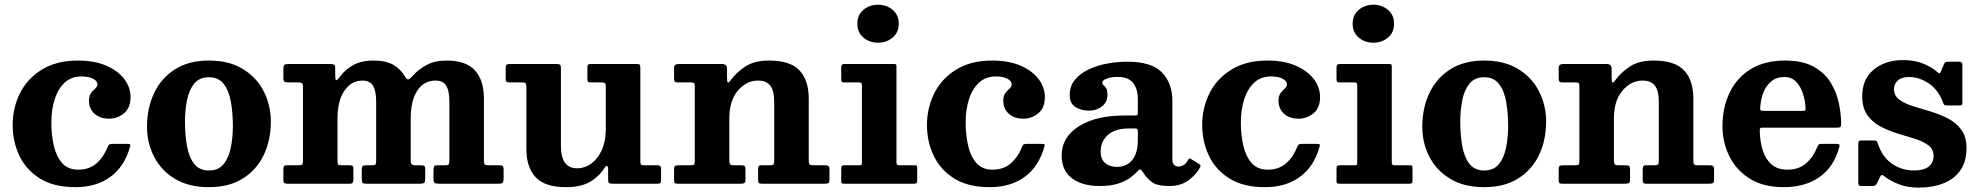

<svg xmlns="http://www.w3.org/2000/svg" viewBox="-20 -798 8596 834"><path d="M35 -255Q35 -330 67.2 -393.8Q99.5 -457.5 162.8 -496.2Q226 -535 319 -535Q390 -535 441 -513Q492 -491 519.5 -455Q547 -419 547 -376.5Q547 -329.5 518.8 -306Q490.5 -282.5 453.5 -282.5Q414.5 -282.5 390.5 -304Q366.5 -325.5 366.5 -360.5Q366.5 -382.5 375.8 -394.2Q385 -406 394 -413.8Q403 -421.5 403 -431.5Q403 -446.5 384 -456.2Q365 -466 334 -466Q290.5 -466 261.5 -439.5Q232.5 -413 217.8 -367.5Q203 -322 203 -265Q203 -213 213.5 -166.2Q224 -119.5 249.5 -90.2Q275 -61 319.5 -61Q367.5 -61 398.8 -88Q430 -115 449 -162Q451.5 -168 455 -170.5Q458.5 -173 468 -173H532.5Q543 -173 545.2 -170.8Q547.5 -168.5 545 -161Q521.5 -75.5 460.2 -30.2Q399 15 307.5 15Q214.5 15 154.2 -22.2Q94 -59.5 64.5 -121Q35 -182.5 35 -255Z M618.5 -247.5Q618.5 -327.5 649 -392.8Q679.5 -458 739.5 -496.5Q799.5 -535 887.5 -535Q975.5 -535 1035.5 -498Q1095.5 -461 1126 -400.5Q1156.5 -340 1156.5 -270Q1156.5 -190 1126 -125.5Q1095.5 -61 1035.5 -23Q975.5 15 887.5 15Q799.5 15 739.5 -21.5Q679.5 -58 649 -117.8Q618.5 -177.5 618.5 -247.5ZM783.5 -270Q783.5 -213 792 -164.5Q800.5 -116 823 -86.8Q845.5 -57.5 887.5 -57.5Q929.5 -57.5 952 -86Q974.5 -114.5 983 -158.8Q991.5 -203 991.5 -250Q991.5 -307 983 -355.2Q974.5 -403.5 952 -433Q929.5 -462.5 887.5 -462.5Q845.5 -462.5 823 -434Q800.5 -405.5 792 -361.2Q783.5 -317 783.5 -270Z M1211 -17V-63.5Q1211 -72 1213.5 -76Q1216 -80 1225.5 -80H1277.5Q1289.5 -80 1292.8 -83.8Q1296 -87.5 1296 -99.5V-420.5Q1296 -434 1291.2 -437Q1286.5 -440 1273.5 -440H1234.5Q1221 -440 1216 -442.8Q1211 -445.5 1211 -459V-497.5Q1211 -511.5 1215 -515.8Q1219 -520 1232.5 -520H1414Q1425.5 -520 1430.8 -517.2Q1436 -514.5 1436 -502.5V-478.5Q1436 -449.5 1440.8 -449.5Q1445.5 -449.5 1456.5 -464.5Q1478 -495 1514 -515Q1550 -535 1602 -535Q1656 -535 1687.8 -516.8Q1719.5 -498.5 1738.5 -467Q1748 -451 1754.5 -453Q1761 -455 1770.5 -466.5Q1796 -495.5 1832 -515.2Q1868 -535 1920 -535Q2004 -535 2043 -492.2Q2082 -449.5 2082 -369V-100.5Q2082 -87 2085.8 -83.5Q2089.5 -80 2103.5 -80H2150.5Q2160.5 -80 2164 -76.5Q2167.5 -73 2167.5 -62.5V-25Q2167.5 -9.5 2163.8 -4.8Q2160 0 2144.5 0H1888Q1873 0 1868 -3.5Q1863 -7 1863 -22V-58.5Q1863 -70 1865.8 -75Q1868.5 -80 1879.5 -80H1912.5Q1925 -80 1928.5 -83.5Q1932 -87 1932 -99.5V-355.5Q1932 -403.5 1918.2 -425.8Q1904.5 -448 1872 -448Q1821 -448 1792.5 -404.2Q1764 -360.5 1764 -283V-100Q1764 -80 1782.5 -80H1807.5Q1817.5 -80 1822.2 -77.8Q1827 -75.5 1827 -65V-21.5Q1827 -8 1822.8 -4Q1818.5 0 1804.5 0H1570.5Q1558.5 0 1555 -3.5Q1551.5 -7 1551.5 -19.5V-60Q1551.5 -72.5 1554.8 -76.2Q1558 -80 1570.5 -80H1596Q1608.5 -80 1611.2 -84Q1614 -88 1614 -100V-355.5Q1614 -403.5 1600.2 -425.8Q1586.5 -448 1554 -448Q1506.5 -448 1476.2 -404.2Q1446 -360.5 1446 -283V-101.5Q1446 -87.5 1448.5 -83.8Q1451 -80 1465 -80H1498.5Q1509 -80 1512 -76.8Q1515 -73.5 1515 -63V-19Q1515 -9.5 1512.2 -4.8Q1509.5 0 1499.5 0H1230Q1219.5 0 1215.2 -2.8Q1211 -5.5 1211 -17Z M2266.5 -151V-421.5Q2266.5 -432 2263.2 -436Q2260 -440 2250 -440H2196Q2185 -440 2180.8 -442.8Q2176.5 -445.5 2176.5 -456.5V-500.5Q2176.5 -512.5 2179.8 -516.2Q2183 -520 2194.5 -520H2397Q2408.5 -520 2412.5 -517.2Q2416.5 -514.5 2416.5 -502.5V-164.5Q2416.5 -67 2486.5 -67Q2520.5 -67 2549 -88Q2577.5 -109 2594.5 -147.2Q2611.5 -185.5 2611.5 -237V-421Q2611.5 -432.5 2607.8 -436.2Q2604 -440 2593 -440H2548Q2539 -440 2535.2 -442Q2531.5 -444 2531.5 -453V-503Q2531.5 -513 2534 -516.5Q2536.5 -520 2546 -520H2747Q2756.5 -520 2759 -516.5Q2761.5 -513 2761.5 -503V-98.5Q2761.5 -85.5 2765.2 -82.8Q2769 -80 2782 -80H2836.5Q2851.5 -80 2851.5 -66.5V-18Q2851.5 -7.5 2849.2 -3.8Q2847 0 2837 0H2640.5Q2627.5 0 2624.5 -4Q2621.5 -8 2621.5 -21V-67Q2621.5 -75 2617 -77Q2612.5 -79 2606 -69Q2582.5 -31.5 2543 -8.2Q2503.5 15 2438.5 15Q2347 15 2306.8 -28Q2266.5 -71 2266.5 -151Z M2980.5 -440H2925.5Q2914 -440 2911 -443.8Q2908 -447.5 2908 -459V-501Q2908 -512.5 2913.2 -516.2Q2918.5 -520 2929 -520H3116Q3138 -520 3138 -499V-460.5Q3138 -441.5 3141.8 -439.8Q3145.5 -438 3153 -448.5Q3178.5 -483.5 3217.5 -509.2Q3256.5 -535 3321 -535Q3412.5 -535 3452.8 -492.2Q3493 -449.5 3493 -369V-102Q3493 -88 3496.2 -84Q3499.5 -80 3514 -80H3567.5Q3583 -80 3583 -63.5V-18.5Q3583 -5 3578.2 -2.5Q3573.5 0 3560.5 0H3288.5Q3277.5 0 3275.2 -4Q3273 -8 3273 -19.5V-61.5Q3273 -70.5 3275.2 -75.2Q3277.5 -80 3287 -80H3322.5Q3335 -80 3339 -83.2Q3343 -86.5 3343 -99.5V-355.5Q3343 -403.5 3326 -425.8Q3309 -448 3273 -448Q3222 -448 3185 -404.2Q3148 -360.5 3148 -283V-100Q3148 -88.5 3151.8 -84.2Q3155.5 -80 3167.5 -80H3199Q3210 -80 3214 -77Q3218 -74 3218 -62.5V-17Q3218 -5.5 3213.2 -2.8Q3208.5 0 3198.5 0H2923Q2912.5 0 2910.2 -3.8Q2908 -7.5 2908 -18.5V-61.5Q2908 -73.5 2911.8 -76.8Q2915.5 -80 2927 -80H2977Q2989.5 -80 2993.8 -82.5Q2998 -85 2998 -97.5V-424.5Q2998 -435 2994.5 -437.5Q2991 -440 2980.5 -440Z M3704 -695Q3704 -733 3730.5 -755.2Q3757 -777.5 3794 -777.5Q3831 -777.5 3857.5 -755.2Q3884 -733 3884 -695Q3884 -657 3857.5 -634.8Q3831 -612.5 3794 -612.5Q3757 -612.5 3730.5 -634.8Q3704 -657 3704 -695ZM3713.5 -440H3646Q3634 -440 3634 -451V-506.5Q3634 -520 3647.5 -520H3863Q3869.5 -520 3871.8 -518.2Q3874 -516.5 3874 -510V-92.5Q3874 -80 3884.5 -80H3951Q3959 -80 3961.5 -78.5Q3964 -77 3964 -69V-14Q3964 -5 3961.5 -2.5Q3959 0 3950 0H3648Q3639.5 0 3636.8 -2Q3634 -4 3634 -12.5V-65.5Q3634 -75 3637 -77.5Q3640 -80 3649 -80H3712Q3720 -80 3722 -82.2Q3724 -84.5 3724 -92.5V-427.5Q3724 -440 3713.5 -440Z M4006.5 -255Q4006.5 -330 4038.8 -393.8Q4071 -457.5 4134.2 -496.2Q4197.5 -535 4290.5 -535Q4361.5 -535 4412.5 -513Q4463.5 -491 4491 -455Q4518.5 -419 4518.5 -376.5Q4518.5 -329.5 4490.2 -306Q4462 -282.5 4425 -282.5Q4386 -282.5 4362 -304Q4338 -325.5 4338 -360.5Q4338 -382.5 4347.2 -394.2Q4356.5 -406 4365.5 -413.8Q4374.5 -421.5 4374.5 -431.5Q4374.5 -446.5 4355.5 -456.2Q4336.5 -466 4305.5 -466Q4262 -466 4233 -439.5Q4204 -413 4189.2 -367.5Q4174.5 -322 4174.5 -265Q4174.5 -213 4185 -166.2Q4195.5 -119.5 4221 -90.2Q4246.5 -61 4291 -61Q4339 -61 4370.2 -88Q4401.5 -115 4420.5 -162Q4423 -168 4426.5 -170.5Q4430 -173 4439.5 -173H4504Q4514.5 -173 4516.8 -170.8Q4519 -168.5 4516.5 -161Q4493 -75.5 4431.8 -30.2Q4370.5 15 4279 15Q4186 15 4125.8 -22.2Q4065.5 -59.5 4036 -121Q4006.5 -182.5 4006.5 -255Z M4591.5 -123Q4591.5 -201 4665.2 -248.8Q4739 -296.5 4868 -296.5H4909.5Q4918 -296.5 4920.2 -298.5Q4922.5 -300.5 4922.5 -309.5V-367Q4922.5 -411.5 4901.8 -437.8Q4881 -464 4834.5 -464Q4808.5 -464 4788.2 -456.8Q4768 -449.5 4768 -439.5Q4768 -432 4773.5 -427.8Q4779 -423.5 4784.8 -415Q4790.5 -406.5 4790.5 -385.5Q4790.5 -354.5 4767 -336Q4743.5 -317.5 4710.5 -317.5Q4676 -317.5 4651.2 -333.2Q4626.5 -349 4626.5 -385.5Q4626.5 -423 4648.2 -450.2Q4670 -477.5 4706.2 -495.2Q4742.5 -513 4787 -521.5Q4831.5 -530 4877 -530Q4982 -530 5027.2 -483.5Q5072.5 -437 5072.5 -359.5V-103.5Q5072.5 -88.5 5080.2 -81.5Q5088 -74.5 5098.5 -74.5Q5109 -74.5 5119.8 -80Q5130.5 -85.5 5141.5 -104Q5146.5 -112.5 5153 -107.5L5190.5 -84.5Q5197 -80.5 5193.5 -72.5Q5176 -39 5142.2 -14.5Q5108.5 10 5059.5 10H5059Q5004 10 4980.5 -9.2Q4957 -28.5 4944.5 -50.5Q4937.5 -61.5 4932.8 -62Q4928 -62.5 4920.5 -53.5Q4908.5 -40 4888.2 -25.2Q4868 -10.5 4836 -0.2Q4804 10 4756.5 10Q4680 10 4635.8 -24Q4591.5 -58 4591.5 -123ZM4761 -140.5Q4761 -105.5 4781.2 -89.2Q4801.5 -73 4831.5 -73Q4873 -73 4897.8 -102.5Q4922.5 -132 4922.5 -191V-230Q4922.5 -240 4912.5 -240H4884.5Q4823.5 -240 4792.2 -211.8Q4761 -183.5 4761 -140.5Z M5202 -255Q5202 -330 5234.2 -393.8Q5266.5 -457.5 5329.8 -496.2Q5393 -535 5486 -535Q5557 -535 5608 -513Q5659 -491 5686.5 -455Q5714 -419 5714 -376.5Q5714 -329.5 5685.8 -306Q5657.5 -282.5 5620.5 -282.5Q5581.5 -282.5 5557.5 -304Q5533.5 -325.5 5533.5 -360.5Q5533.5 -382.5 5542.8 -394.2Q5552 -406 5561 -413.8Q5570 -421.5 5570 -431.5Q5570 -446.5 5551 -456.2Q5532 -466 5501 -466Q5457.5 -466 5428.5 -439.5Q5399.5 -413 5384.8 -367.5Q5370 -322 5370 -265Q5370 -213 5380.5 -166.2Q5391 -119.5 5416.5 -90.2Q5442 -61 5486.5 -61Q5534.5 -61 5565.8 -88Q5597 -115 5616 -162Q5618.5 -168 5622 -170.5Q5625.5 -173 5635 -173H5699.5Q5710 -173 5712.2 -170.8Q5714.5 -168.5 5712 -161Q5688.5 -75.5 5627.2 -30.2Q5566 15 5474.5 15Q5381.5 15 5321.2 -22.2Q5261 -59.5 5231.5 -121Q5202 -182.5 5202 -255Z M5855.5 -695Q5855.5 -733 5882 -755.2Q5908.5 -777.5 5945.5 -777.5Q5982.5 -777.5 6009 -755.2Q6035.5 -733 6035.5 -695Q6035.5 -657 6009 -634.8Q5982.5 -612.5 5945.5 -612.5Q5908.5 -612.5 5882 -634.8Q5855.5 -657 5855.5 -695ZM5865 -440H5797.5Q5785.5 -440 5785.5 -451V-506.5Q5785.5 -520 5799 -520H6014.5Q6021 -520 6023.2 -518.2Q6025.5 -516.5 6025.5 -510V-92.5Q6025.5 -80 6036 -80H6102.5Q6110.5 -80 6113 -78.5Q6115.5 -77 6115.5 -69V-14Q6115.5 -5 6113 -2.5Q6110.5 0 6101.5 0H5799.5Q5791 0 5788.2 -2Q5785.5 -4 5785.5 -12.5V-65.5Q5785.5 -75 5788.5 -77.5Q5791.5 -80 5800.5 -80H5863.5Q5871.5 -80 5873.5 -82.2Q5875.5 -84.5 5875.5 -92.5V-427.5Q5875.5 -440 5865 -440Z M6158 -247.5Q6158 -327.5 6188.5 -392.8Q6219 -458 6279 -496.5Q6339 -535 6427 -535Q6515 -535 6575 -498Q6635 -461 6665.5 -400.5Q6696 -340 6696 -270Q6696 -190 6665.5 -125.5Q6635 -61 6575 -23Q6515 15 6427 15Q6339 15 6279 -21.5Q6219 -58 6188.5 -117.8Q6158 -177.5 6158 -247.5ZM6323 -270Q6323 -213 6331.5 -164.5Q6340 -116 6362.5 -86.8Q6385 -57.5 6427 -57.5Q6469 -57.5 6491.5 -86Q6514 -114.5 6522.5 -158.8Q6531 -203 6531 -250Q6531 -307 6522.5 -355.2Q6514 -403.5 6491.5 -433Q6469 -462.5 6427 -462.5Q6385 -462.5 6362.5 -434Q6340 -405.5 6331.5 -361.2Q6323 -317 6323 -270Z M6823 -440H6768Q6756.5 -440 6753.5 -443.8Q6750.5 -447.5 6750.5 -459V-501Q6750.5 -512.5 6755.8 -516.2Q6761 -520 6771.5 -520H6958.5Q6980.5 -520 6980.5 -499V-460.5Q6980.5 -441.5 6984.2 -439.8Q6988 -438 6995.5 -448.5Q7021 -483.5 7060 -509.2Q7099 -535 7163.5 -535Q7255 -535 7295.2 -492.2Q7335.5 -449.5 7335.5 -369V-102Q7335.5 -88 7338.8 -84Q7342 -80 7356.5 -80H7410Q7425.5 -80 7425.5 -63.5V-18.5Q7425.5 -5 7420.8 -2.5Q7416 0 7403 0H7131Q7120 0 7117.8 -4Q7115.5 -8 7115.5 -19.5V-61.5Q7115.5 -70.5 7117.8 -75.2Q7120 -80 7129.5 -80H7165Q7177.5 -80 7181.5 -83.2Q7185.5 -86.5 7185.5 -99.5V-355.5Q7185.5 -403.5 7168.5 -425.8Q7151.5 -448 7115.5 -448Q7064.5 -448 7027.5 -404.2Q6990.5 -360.5 6990.5 -283V-100Q6990.5 -88.5 6994.2 -84.2Q6998 -80 7010 -80H7041.5Q7052.5 -80 7056.5 -77Q7060.5 -74 7060.5 -62.5V-17Q7060.5 -5.5 7055.8 -2.8Q7051 0 7041 0H6765.5Q6755 0 6752.8 -3.8Q6750.5 -7.5 6750.5 -18.5V-61.5Q6750.5 -73.5 6754.2 -76.8Q6758 -80 6769.5 -80H6819.5Q6832 -80 6836.2 -82.5Q6840.5 -85 6840.5 -97.5V-424.5Q6840.5 -435 6837 -437.5Q6833.5 -440 6823 -440Z M7462 -250Q7462 -330 7492.5 -394.5Q7523 -459 7583.5 -497Q7644 -535 7734.5 -535Q7810 -535 7857.8 -508.5Q7905.5 -482 7931.5 -440Q7957.5 -398 7967.5 -350.2Q7977.5 -302.5 7977.5 -260.5Q7977.5 -249.5 7974.2 -246.5Q7971 -243.5 7960 -243.5H7638Q7628.5 -243.5 7626 -240.8Q7623.5 -238 7624 -229Q7625 -183.5 7637 -145.2Q7649 -107 7675 -84Q7701 -61 7744.5 -61Q7792.5 -61 7824 -87.5Q7855.5 -114 7874.5 -161Q7877 -166.5 7879.5 -169.8Q7882 -173 7890.5 -173H7958Q7967 -173 7969.2 -170.5Q7971.5 -168 7970 -161.5Q7948 -75.5 7885.2 -30.2Q7822.5 15 7727.5 15Q7639.5 15 7580.5 -22Q7521.5 -59 7491.8 -119.5Q7462 -180 7462 -250ZM7639.5 -316.5H7809Q7819 -316.5 7821 -318Q7823 -319.5 7823 -327.5Q7822 -357.5 7812.2 -389Q7802.5 -420.5 7782.8 -442Q7763 -463.5 7731.5 -463.5Q7696.5 -463.5 7673.8 -444.5Q7651 -425.5 7639.5 -395.5Q7628 -365.5 7626 -332Q7625.5 -323 7627 -319.8Q7628.5 -316.5 7639.5 -316.5Z M8419 -355.5Q8398 -409.5 8357 -436.5Q8316 -463.5 8272.5 -463.5Q8240.5 -463.5 8223.8 -448.5Q8207 -433.5 8207 -411Q8207 -382.5 8229.8 -365.5Q8252.5 -348.5 8288.5 -337.2Q8324.5 -326 8364.8 -314Q8405 -302 8440.8 -283.8Q8476.5 -265.5 8499.2 -234.8Q8522 -204 8522 -154.5Q8522 -95 8494.5 -57Q8467 -19 8420.2 -1Q8373.5 17 8315 17Q8265 17 8227.2 2Q8189.5 -13 8165 -32.5Q8158.5 -38 8154.2 -37.8Q8150 -37.5 8146.5 -29.5L8133 -2Q8130 4 8126.2 7Q8122.5 10 8113 10H8065Q8056.5 10 8054.2 6.8Q8052 3.5 8052 -5V-172Q8052 -181 8054.2 -184.5Q8056.5 -188 8065 -188H8118Q8128.5 -188 8131.2 -185Q8134 -182 8137 -174.5Q8155.5 -116.5 8198 -87Q8240.5 -57.5 8295 -57.5Q8336.5 -57.5 8357.8 -74.5Q8379 -91.5 8379 -120.5Q8379 -150 8356.5 -166.8Q8334 -183.5 8298.8 -194.8Q8263.5 -206 8224 -217.8Q8184.5 -229.5 8149.2 -248Q8114 -266.5 8091.5 -297.8Q8069 -329 8069 -380Q8069 -454.5 8119.2 -495.8Q8169.5 -537 8246.5 -537Q8297.5 -537 8334.8 -521.2Q8372 -505.5 8393.5 -486.5Q8401 -480 8404 -479.2Q8407 -478.5 8411.5 -489.5L8424 -519Q8427 -525.5 8430.5 -527.8Q8434 -530 8444.5 -530H8491.5Q8504 -530 8504 -516.5V-354Q8504 -346 8501.8 -343Q8499.5 -340 8491 -340H8438Q8426.5 -340 8424 -343.8Q8421.5 -347.5 8419 -355.5Z"/></svg>

Font: Besley
Style: Bold
Weight: 700
Designer: Owen Earl
Foundry: indestructible type*
Version: Version 2.001; ttfautohint (v1.8.3)